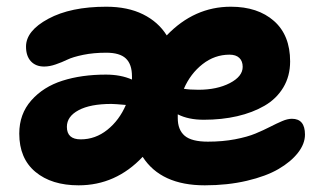

<svg xmlns="http://www.w3.org/2000/svg" viewBox="-20 -580 957 569"><path d="M212.9 -30.8Q132.8 -30.8 85 -70.6Q37.1 -110.4 37.1 -184.1Q37.1 -242.2 72.8 -282.5Q108.4 -322.8 165 -340.8Q221.7 -358.9 293.9 -358.9Q337.9 -358.9 371.1 -344.2V-354Q371.1 -389.6 353 -406.7Q335 -423.8 294.9 -423.8Q257.3 -423.8 226.6 -417.5Q195.8 -411.1 179.7 -403.3Q163.6 -395.5 145.3 -389.2Q127 -382.8 110.8 -382.8Q85.9 -382.8 71.5 -398.4Q57.1 -414.1 57.1 -441.9Q57.1 -488.8 123.3 -524.4Q189.5 -560.1 294.9 -560.1Q358.4 -560.1 403.8 -537.6Q449.2 -515.1 474.1 -475.1Q555.7 -560.1 664.1 -560.1Q744.1 -560.1 792 -517.8Q839.8 -475.6 839.8 -397.9Q839.8 -354.5 819.6 -320.8Q799.3 -287.1 763.9 -266.6Q728.5 -246.1 682.9 -235.6Q637.2 -225.1 584 -225.1Q538.1 -225.1 506.8 -241.2V-230Q506.8 -195.3 527.3 -177.7Q547.9 -160.2 596.2 -160.2Q639.6 -160.2 676.5 -167.2Q713.4 -174.3 737.3 -184.3Q761.2 -194.3 780.3 -204.1Q799.3 -213.9 815.7 -220.9Q832 -228 845.2 -228Q883.8 -228 883.8 -181.2Q883.8 -153.8 863 -127.2Q842.3 -100.6 805.4 -79.1Q768.6 -57.6 711.4 -44.2Q654.3 -30.8 586.9 -30.8Q457 -30.8 402.8 -115.2Q323.2 -30.8 212.9 -30.8ZM660.2 -418Q616.2 -418 580.3 -389.9Q544.4 -361.8 524.9 -316.9Q542 -314 567.9 -314Q623 -314 661.1 -333.7Q699.2 -353.5 699.2 -381.8Q699.2 -398.9 689.2 -408.4Q679.2 -418 660.2 -418ZM178.2 -204.1Q178.2 -167 219.2 -167Q262.7 -167 298.1 -195.3Q333.5 -223.6 353 -269Q319.3 -272 310.1 -272Q247.6 -272 212.9 -253.4Q178.2 -234.9 178.2 -204.1Z"/></svg>

Font: Shantell Sans Irregular Bouncy
Style: Bold
Weight: 700
Designer: Stephen Nixon, Anya Danilova, Shantell Martin
Foundry: Arrow Type
Version: Version 1.006;[9816181b4]